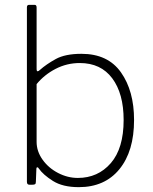

<svg xmlns="http://www.w3.org/2000/svg" viewBox="-20 -762 632 792"><path d="M102 0Q96 0 93.5 -3Q91 -6 91 -13V-732Q91 -742 100 -742H123Q131 -742 131 -731V-478Q131 -468 135 -468Q139 -468 144 -473Q171 -497 210 -518.5Q249 -540 316 -540Q425 -540 479 -463.5Q533 -387 533 -267Q533 -138 472.5 -64Q412 10 305 10Q239 10 198.5 -15.5Q158 -41 140 -67Q137 -72 134 -72Q130 -72 130 -64L128 -13Q128 -5 125 -2.5Q122 0 113 0ZM131 -177Q131 -138 155.5 -103.5Q180 -69 219.5 -48.5Q259 -28 301 -28Q384 -28 437 -89Q490 -150 490 -267Q490 -376 443 -439Q396 -502 309 -502Q256 -502 209.5 -478Q163 -454 131 -415Z"/></svg>

Font: Libre Franklin Thin
Style: Regular
Weight: 250
Designer: Pablo Impallari, Rodrigo Fuenzalida
Foundry: Impallari Type
Version: Version 1.002; ttfautohint (v1.5)